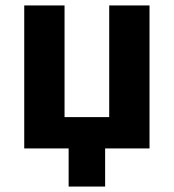

<svg xmlns="http://www.w3.org/2000/svg" viewBox="-20 -545 638 705"><path d="M232 0V140H366V0H529V-525H381V-115H217V-525H69V0Z"/></svg>

Font: Braiins Sans
Style: Bold
Weight: 700
Designer: Mike Abbink, Paul van der Laan, Pieter van Rosmalen, Jiri Chlebus, Lubos Buracinsky
Foundry: Bold Monday, Sudetype
Version: Version 1.000;hotconv 1.0.109;makeotfexe 2.5.65596